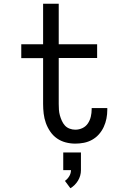

<svg xmlns="http://www.w3.org/2000/svg" viewBox="-20 -755 640 1020"><path d="M380 8Q354 8 329 1.5Q304 -5 283 -19.5Q262 -34 247 -56Q232 -78 223.5 -102Q215 -126 212 -151.5Q209 -177 209 -203V-446H93V-520H209V-735H292V-520H496V-447H292V-203Q292 -188 293 -172.5Q294 -157 298 -142.5Q302 -128 308.5 -113.5Q315 -99 325 -88Q335 -77 350 -71.5Q365 -66 380 -66Q400 -66 418 -74.5Q436 -83 447 -99.5Q458 -116 462.5 -135.5Q467 -155 467 -175V-181H550V-171Q550 -148 545.5 -125Q541 -102 531 -80.5Q521 -59 505.5 -41.5Q490 -24 469.5 -12.5Q449 -1 426 3.5Q403 8 380 8ZM354 245 325 206Q339 196 348 181Q357 166 357 149H316V55H410V149Q410 164 406 178Q402 192 394.5 204.5Q387 217 376.5 227.5Q366 238 354 245Z"/></svg>

Font: Nova
Style: Regular
Weight: 400
Monospace: yes
Designer: Belleve Invis
Foundry: Belleve Invis
Version: Version 24.1.4; ttfautohint (v1.8.4)